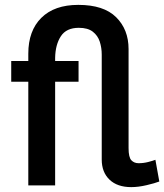

<svg xmlns="http://www.w3.org/2000/svg" viewBox="-20 -760 673 787"><path d="M518 7Q461 7 429 -23.5Q397 -54 397 -106V-536Q397 -564 389 -589Q381 -614 360.5 -630Q340 -646 303 -646Q252 -646 229.5 -611.5Q207 -577 206 -523V-510H302V-425H206V0H96V-425H26V-510H96V-540Q96 -634 149.5 -687Q203 -740 301 -740Q405 -740 456 -689.5Q507 -639 507 -559V-153Q507 -115 518.5 -103Q530 -91 548 -91Q568 -91 587.5 -96Q607 -101 617 -105L633 -16Q615 -9 581 -1Q547 7 518 7Z"/></svg>

Font: Raleway SemiBold
Style: Regular
Weight: 600
Designer: Matt McInerney, Pablo Impallari, Rodrigo Fuenzalida
Foundry: Matt McInerney, Pablo Impallari, Rodrigo Fuenzalida
Version: Version 4.026